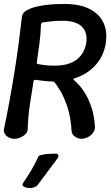

<svg xmlns="http://www.w3.org/2000/svg" viewBox="-40 -702 563 971"><path d="M32 0Q18 0 5 -6.5Q-8 -13 -15 -24Q-22 -35 -20 -49Q-5 -120 8 -191Q21 -262 32.5 -333.5Q44 -405 53.5 -476Q63 -547 71 -618Q74 -639 96 -650.5Q118 -662 138 -667Q156 -672 194 -677Q232 -682 286 -682Q363 -682 412.5 -657Q462 -632 483 -587.5Q504 -543 495 -484Q485 -420 444 -373.5Q403 -327 335 -305Q332 -304 331.5 -302Q331 -300 333 -298Q344 -289 360.5 -271Q377 -253 393.5 -225Q410 -197 423 -157.5Q436 -118 440 -65Q442 -47 432 -32.5Q422 -18 405.5 -9Q389 0 372 0Q355 0 339 -11Q323 -22 322 -40Q318 -109 301.5 -159Q285 -209 266 -241Q247 -273 234 -288Q233 -289 231 -289.5Q229 -290 224 -290Q207 -290 181.5 -293Q156 -296 142 -298Q129 -300 129 -288Q119 -228 110.5 -168.5Q102 -109 100 -49Q100 -35 89 -24Q78 -13 62.5 -6.5Q47 0 32 0ZM237 -370Q308 -370 347.5 -400.5Q387 -431 396 -484Q404 -537 374.5 -567Q345 -597 274 -597Q246 -597 219 -594Q192 -591 178 -589Q174 -588 170.5 -585Q167 -582 167 -577Q166 -530 159.5 -482.5Q153 -435 146 -387Q145 -384 146.5 -381.5Q148 -379 151 -378Q160 -376 182 -373Q204 -370 237 -370ZM150 234Q145 241 133.5 245Q122 249 112 249H108Q101 249 91.5 246.5Q82 244 76.5 238.5Q71 233 76 225Q102 186 119 157.5Q136 129 154 90Q157 84 171.5 81Q186 78 203.5 76.5Q221 75 232 75H239Q248 75 252 78Q256 81 255.5 86.5Q255 92 250 100Q221 138 200 167Q179 196 150 234Z"/></svg>

Font: Winky Sans
Style: Italic
Weight: 400
Italic angle: -8.97852°
Designer: Simon Atzbach
Foundry: typofactur
Version: Version 1.205